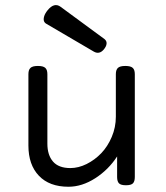

<svg xmlns="http://www.w3.org/2000/svg" viewBox="-20 -711 640 742"><path d="M463.9 -456.1Q443.8 -456.1 435.8 -448.7Q427.7 -441.4 427.7 -424.3V-259.8Q427.7 -219.2 411.9 -181.9Q396 -144.5 371.1 -118.7Q346.2 -92.8 314.7 -77.1Q283.2 -61.5 252 -61.5Q206.5 -61.5 184.8 -86.7Q163.1 -111.8 163.1 -155.8V-424.3Q163.1 -441.4 155 -448.7Q147 -456.1 127 -456.1H126Q106 -456.1 97.9 -448.7Q89.8 -441.4 89.8 -424.3V-148.4Q89.8 -74.2 130.4 -31.7Q170.9 10.7 244.6 10.7Q296.9 10.7 348.1 -22.2Q399.4 -55.2 432.6 -106.4V-26.9Q432.6 -9.8 439.9 -2.4Q447.3 4.9 466.3 4.9H467.3Q486.3 4.9 493.7 -2.4Q501 -9.8 501 -26.9V-424.3Q501 -441.4 492.9 -448.7Q484.9 -456.1 464.8 -456.1ZM384.3 -559.6Q393.1 -552.2 391.8 -541.5Q390.6 -530.8 380.4 -519Q363.3 -499.5 342.3 -511.7L159.7 -618.7Q152.3 -622.6 149.9 -629.6Q147.5 -636.7 150.6 -647.7Q153.8 -658.7 163.6 -670.9Q189.5 -703.1 214.4 -684.6Z"/></svg>

Font: Courier Prime Code
Style: Regular
Weight: 400
Designer: Alan Dague-Greene
Foundry: Quote-Unquote Apps
Version: Version 3.18